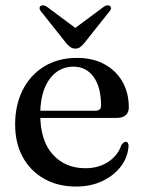

<svg xmlns="http://www.w3.org/2000/svg" viewBox="-20 -691 541 723"><path d="M465 -286.5Q465 -267.5 453.5 -257.2Q442 -247 420 -247H102.5V-274H339Q360.5 -274 360.5 -293.5Q360.5 -363.5 332.2 -401.8Q304 -440 257 -440Q219.5 -440 191.2 -418.5Q163 -397 147.2 -356.8Q131.5 -316.5 131.5 -261.5Q131.5 -161.5 178.5 -109.5Q225.5 -57.5 301.5 -57.5Q351 -57.5 387.2 -81.2Q423.5 -105 437 -144.5Q442 -151.5 445.5 -154.2Q449 -157 453.5 -157Q459 -157 461.8 -152Q464.5 -147 464 -140Q461 -98 434.8 -63.8Q408.5 -29.5 365 -9Q321.5 11.5 266.5 11.5Q198.5 11.5 146.8 -17.5Q95 -46.5 66 -99Q37 -151.5 37 -222.5Q37 -295 65.2 -351.5Q93.5 -408 146 -440.5Q198.5 -473 270 -473Q329.5 -473 373.2 -449.2Q417 -425.5 441 -383.5Q465 -341.5 465 -286.5ZM283.5 -571 156 -666Q149 -670.5 143 -671Q137 -671.5 132.5 -668Q129 -665.5 129 -660Q129 -654.5 134 -648.5L230.5 -527Q238.5 -518 246 -513Q253.5 -508 264 -508Q274 -508 281 -513Q288 -518 296 -527L392.5 -648.5Q398 -654.5 398 -660Q398 -665.5 394.5 -668Q390.5 -671.5 384.2 -671Q378 -670.5 371.5 -666L243.5 -571Z"/></svg>

Font: Fraunces 48pt
Style: Regular
Weight: 400
Version: Version 1.000;[b76b70a41]